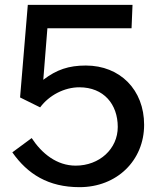

<svg xmlns="http://www.w3.org/2000/svg" viewBox="-20 -763 657 794"><path d="M309 11C463 11 576 -99 576 -247C576 -391 477 -492 335 -492C264 -492 214 -475 159 -433L176 -646H524L528 -743H95L63 -360L146 -319C183 -369 246 -402 308 -402C409 -402 467 -332 467 -238C467 -147 391 -78 293 -78C215 -78 153 -128 111 -192L31 -133C94 -43 180 11 309 11Z"/></svg>

Font: Cheyenne Sans Medium
Style: Regular
Weight: 500
Designer: The Public Sans project authors (U.S. Web Design System), Libre Franklin designed by Pablo Impallari and Rodrigo Fuenzal
Foundry: The Cheyenne Sans Project Authors
Version: Version 2.007